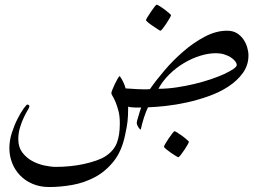

<svg xmlns="http://www.w3.org/2000/svg" viewBox="-20 -460 1108 809"><path d="M775.9 137.2Q775.9 140.1 770 150.4Q764.2 160.6 756.3 172.4Q748.5 184.1 741.2 193.4Q733.9 202.6 730.5 202.6Q729.5 202.6 719.7 196.5Q710 190.4 699 182.9Q688 175.3 679.4 168Q670.9 160.6 670.9 158.2Q670.9 155.3 677 145Q683.1 134.8 690.9 123Q698.7 111.3 706.1 102.1Q713.4 92.8 715.3 92.8Q717.8 92.8 727.8 99.1Q737.8 105.5 748.5 113.3Q759.3 121.1 767.6 128.7Q775.9 136.2 775.9 137.2ZM1026.9 -226.6Q1026.9 -185.5 1003.7 -153.1Q980.5 -120.6 943.6 -96.2Q906.7 -71.8 860.4 -55.2Q814 -38.6 767.1 -28.3Q720.2 -18.1 677 -13.4Q633.8 -8.8 603.5 -7.8Q600.6 -2 595.7 10Q590.8 22 586.4 35.9Q582 49.8 578.4 63.5Q574.7 77.1 573.2 85.9Q571.8 86.4 568.8 83.5Q565.9 80.6 563 76.2Q560.1 71.8 558.1 66.7Q556.2 61.5 556.2 57.1Q556.2 54.7 558.1 47.1Q560.1 39.6 563 30.3L568.8 10.7Q571.8 0.5 574.7 -6.8H563Q555.2 -6.8 546.6 -7.1Q538.1 -7.3 530.8 -8.3Q523.4 -9.3 520 -10.7Q520 11.2 519.3 25.6Q518.6 40 517.3 52Q516.1 64 513.7 76.2L507.8 105.5Q494.1 175.3 459.5 219Q424.8 262.7 379.6 286.6Q334.5 310.5 284.2 319.3Q233.9 328.1 187.5 328.1Q148.4 328.1 117.2 314.7Q85.9 301.3 64.2 278.6Q42.5 255.9 31 226.3Q19.5 196.8 19.5 164.1Q19.5 131.8 30 99.4Q40.5 66.9 54 40.5Q67.4 14.2 79.6 -2.7Q91.8 -19.5 95.2 -19.5Q98.6 -19.5 101.3 -17.1Q104 -14.6 104 -12.2Q104 -7.8 96.7 4.2Q89.4 16.1 80.6 34.4Q71.8 52.7 64.5 76.4Q57.1 100.1 57.1 126.5Q57.1 160.2 74 182.4Q90.8 204.6 115 218Q139.2 231.4 167 237.3Q194.8 243.2 215.8 243.2Q244.6 243.2 274.7 240.2Q304.7 237.3 332.8 231.2Q360.8 225.1 384.8 216.8Q408.7 208.5 424.8 198.2Q460 174.8 472.4 142.1Q484.9 109.4 484.9 60.1Q484.9 28.8 479 6.8Q473.1 -15.1 466.8 -30.3Q460.4 -45.4 454.8 -54.4Q449.2 -63.5 449.2 -67.9Q449.2 -71.8 453.9 -83.3Q458.5 -94.7 464.6 -107.4Q470.7 -120.1 476.3 -129.6Q481.9 -139.2 484.9 -139.2Q492.7 -127.9 499 -115Q505.4 -102.1 509.3 -87.4Q514.2 -87.4 527.3 -86.4Q540.5 -85.4 556.6 -84.5Q572.8 -83.5 588.1 -83.5Q603.5 -83.5 611.8 -84.5Q636.7 -120.6 673.1 -163.3Q709.5 -206.1 752.7 -243.4Q795.9 -280.8 843.3 -305.7Q890.6 -330.6 936.5 -330.6Q961.4 -330.6 978.3 -320.1Q995.1 -309.6 1005.9 -293.7Q1016.6 -277.8 1021.7 -260Q1026.9 -242.2 1026.9 -226.6ZM977.5 -186Q977.5 -193.4 970.5 -202.4Q963.4 -211.4 951.7 -218.8Q939.9 -226.1 924.1 -231Q908.2 -235.8 890.1 -235.8Q857.9 -235.8 823 -224.9Q788.1 -213.9 755.1 -194.3Q722.2 -174.8 693.8 -147Q665.5 -119.1 647.5 -85.9Q684.1 -85.9 722.7 -91.6Q761.2 -97.2 797.9 -106Q834.5 -114.7 867.2 -125.7Q899.9 -136.7 924.3 -147.9Q948.7 -159.2 963.1 -169.2Q977.5 -179.2 977.5 -186ZM700.7 -396Q700.7 -393.6 694.6 -383.1Q688.5 -372.6 680.9 -360.8Q673.3 -349.1 666 -339.8Q658.7 -330.6 655.3 -330.6Q653.8 -330.6 644.5 -336.9L624 -350.6Q612.8 -357.9 604 -365.2Q595.2 -372.6 595.2 -375.5Q595.2 -377.9 601.6 -388.2L615.7 -410.2Q623.5 -421.9 630.9 -431.2Q638.2 -440.4 640.1 -440.4Q642.6 -440.4 652.6 -434.3Q662.6 -428.2 673.3 -420.2Q684.1 -412.1 692.4 -404.8Q700.7 -397.5 700.7 -396Z"/></svg>

Font: Simplified Naskh
Style: Regular
Weight: 400
Designer: SIL International
Foundry: Arabeyes
Version: 1.02_alpha